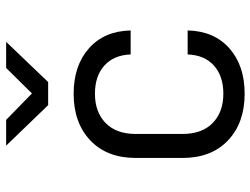

<svg xmlns="http://www.w3.org/2000/svg" viewBox="-118 -708 835 640"><g transform="rotate(-90 300.0 -387.5)"><path d="M308 10Q211 10 152.5 -45.5Q94 -101 94 -197V-353Q94 -449 152.5 -504.5Q211 -560 308 -560Q402 -560 459.5 -509Q517 -458 519 -370H439Q437 -426 402 -457.5Q367 -489 308 -489Q247 -489 210.5 -453.5Q174 -418 174 -353V-197Q174 -132 210.5 -96.5Q247 -61 308 -61Q367 -61 402 -92.5Q437 -124 439 -180H519Q517 -92 459.5 -41Q402 10 308 10ZM270 -645 135 -785H221L309 -699L394 -785H481L347 -645Z"/></g></svg>

Font: JetBrains Mono NL Light
Style: Regular
Weight: 300
Monospace: yes
Designer: Philipp Nurullin, Konstantin Bulenkov
Foundry: JetBrains
Version: Version 2.305; ttfautohint (v1.8.4.7-5d5b)